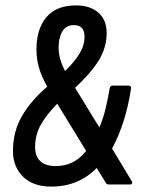

<svg xmlns="http://www.w3.org/2000/svg" viewBox="-20 -683 548 711"><path d="M170 8Q102 8 65 -29Q28 -66 28 -124Q28 -196 61.5 -253.5Q95 -311 155 -362Q133 -401 124 -433.5Q115 -466 115 -500Q115 -576 152 -619.5Q189 -663 261 -663Q314 -663 344.5 -636Q375 -609 375 -561Q375 -505 344 -456.5Q313 -408 258 -358L348 -211Q361 -241 370 -277Q379 -313 386 -355Q388 -366 397 -366H456Q467 -366 465 -354Q455 -288 437 -232.5Q419 -177 395 -133L468 -12Q471 -8 469 -4Q467 0 462 0H382Q374 0 372 -6L338 -61Q305 -27 263 -9.5Q221 8 170 8ZM186 -68Q221 -68 249 -82Q277 -96 299 -124L192 -299Q151 -257 130.5 -220Q110 -183 110 -138Q110 -105 129 -86.5Q148 -68 186 -68ZM221 -420Q256 -454 274.5 -484.5Q293 -515 293 -547Q293 -569 283 -579.5Q273 -590 254 -590Q225 -590 211 -567Q197 -544 197 -507Q197 -485 203 -464Q209 -443 221 -420Z"/></svg>

Font: Sofia Sans Condensed SemiBold
Style: Italic
Weight: 600
Italic angle: -9°
Version: Version 4.100